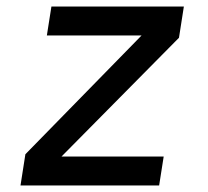

<svg xmlns="http://www.w3.org/2000/svg" viewBox="-20 -570 640 590"><path d="M43 0 58 -96 415 -461H124L138 -550H545L530 -454L169 -89H483L469 0Z"/></svg>

Font: JetBrains Mono NL Medium
Style: Italic
Weight: 500
Italic angle: -9°
Monospace: yes
Designer: Philipp Nurullin, Konstantin Bulenkov
Foundry: JetBrains
Version: Version 2.305; ttfautohint (v1.8.4.7-5d5b)